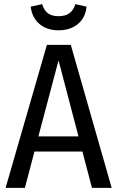

<svg xmlns="http://www.w3.org/2000/svg" viewBox="-20 -905 566 925"><path d="M377 -175H146L100 0H7L206 -689H321L518 0H423ZM358 -248 262 -614 165 -248ZM128 -873 183 -885Q192 -855 211 -841Q230 -827 262 -827Q294 -827 314 -841Q334 -855 343 -885L397 -873Q392 -820 355.5 -789.5Q319 -759 262 -759Q206 -759 170 -789.5Q134 -820 128 -873Z"/></svg>

Font: Fira Sans Condensed
Style: Regular
Weight: 400
Width: 3
Designer: bBox Type GmbH & Carrois Corporate GbR & Edenspiekermann AG
Foundry: bBox Type GmbH & Carrois Corporate GbR & Edenspiekermann AG
Version: Version 4.301